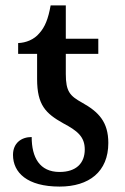

<svg xmlns="http://www.w3.org/2000/svg" viewBox="-20 -679 460 709"><path d="M200 10C309 10 380 -45 380 -151C380 -229 344 -266 283 -300C238 -325 223 -341 223 -406V-480H343V-536H223V-659H167C158 -609 146 -579 125 -556C106 -533 76 -521 47 -520V-480H117V-387C117 -291 149 -260 213 -224C266 -196 293 -174 293 -127C293 -76 261 -44 200 -44C126 -44 97 -98 97 -173C58 -173 28 -150 28 -107C28 -42 80 10 200 10Z"/></svg>

Font: Noto Serif SemiCondensed Medium
Style: Regular
Weight: 500
Width: 4
Designer: Monotype Design Team
Foundry: Monotype Imaging Inc.
Version: Version 2.014